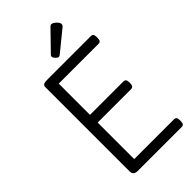

<svg xmlns="http://www.w3.org/2000/svg" viewBox="-354 -1313 1412 1412"><g transform="rotate(-45 352.0 -606.5)"><path d="M179 0Q157 0 146 -10Q135 -20 135 -40V-918Q135 -932 146 -938.5Q157 -945 179 -945H636Q651 -945 657 -936.5Q663 -928 663 -905Q663 -883 657 -874Q651 -865 636 -865H223V-540H569Q584 -540 590.5 -531.5Q597 -523 597 -500Q597 -478 590.5 -469Q584 -460 569 -460H223V-80H636Q651 -80 657 -71.5Q663 -63 663 -40Q663 -18 657 -9Q651 0 636 0ZM363 -1003Q353 -1003 339.5 -1017Q326 -1031 326 -1041Q326 -1045 327 -1048.5Q328 -1052 334 -1058L474 -1202Q479 -1207 483.5 -1210Q488 -1213 493 -1213Q503 -1213 516 -1204Q529 -1195 538.5 -1183Q548 -1171 548 -1161Q548 -1154 545.5 -1149Q543 -1144 533 -1136L382 -1013Q376 -1009 371.5 -1006Q367 -1003 363 -1003Z"/></g></svg>

Font: Playwrite HU
Style: Regular
Weight: 400
Designer: Veronika Burian, José Scaglione
Foundry: TypeTogether
Version: Version 1.002